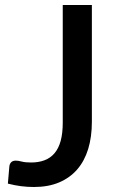

<svg xmlns="http://www.w3.org/2000/svg" viewBox="-20 -740 466 768"><path d="M347.5 -253Q347.5 -192.5 332.8 -144.2Q318 -96 288.8 -62.2Q259.5 -28.5 216.2 -10.2Q173 8 116 8Q90 8 64.5 4.8Q39 1.5 11.5 -5.5L17.5 -75.5Q19 -85.5 25.2 -91.5Q31.5 -97.5 43.5 -97.5Q52.5 -97.5 66.8 -93.8Q81 -90 104 -90Q134.5 -90 158.2 -99Q182 -108 198.2 -127.2Q214.5 -146.5 222.8 -176.8Q231 -207 231 -250V-720H347.5Z"/></svg>

Font: LatoLatin Semibold
Style: Regular
Weight: 600
Designer: Lukasz Dziedzic with Adam Twardoch and Botio Nikoltchev
Foundry: tyPoland Lukasz Dziedzic
Version: Version 2.015; 2015-08-06; http://www.latofonts.com/